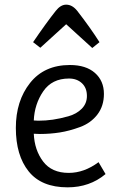

<svg xmlns="http://www.w3.org/2000/svg" viewBox="-20 -790 495 824"><path d="M280 -511Q170 -511 109 -434Q48 -357 48 -241Q48 -123 103 -54.5Q158 14 270 14Q365 14 433 -43L403 -94Q341 -48 275 -48Q202 -48 165 -97Q128 -146 125 -216Q129 -216 137.5 -215.5Q146 -215 151 -215Q195 -215 236.5 -221.5Q278 -228 324 -245Q370 -262 398 -298.5Q426 -335 426 -387Q426 -443 387.5 -477Q349 -511 280 -511ZM353 -378Q353 -346 331 -323.5Q309 -301 273.5 -291Q238 -281 207 -276.5Q176 -272 145 -272Q141 -272 134.5 -272.5Q128 -273 125 -273Q128 -343 165.5 -398Q203 -453 276 -453Q310 -453 331.5 -433Q353 -413 353 -378ZM153 -585 122 -609Q177 -690 219 -743Q240 -770 264 -770Q290 -770 311 -744Q367 -672 407 -609L376 -584L264 -686Z"/></svg>

Font: BreeCF
Style: Light
Weight: 300
Designer: Veronika Burian, Jos Scaglione
Foundry: TypeTogether
Version: Version 0.0.2